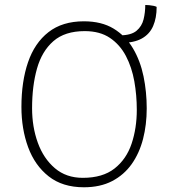

<svg xmlns="http://www.w3.org/2000/svg" viewBox="-20 -748 717 793"><path d="M326.5 25.5Q238.5 25.5 181.2 -19.5Q124 -64.5 96.2 -140Q68.5 -215.5 68.5 -306.5Q68.5 -411.5 95.8 -491Q123 -570.5 180.2 -615.2Q237.5 -660 326.5 -660Q399.5 -660 449.2 -629.8Q499 -599.5 529.2 -548.2Q559.5 -497 572.8 -432.8Q586 -368.5 586 -300.5Q586 -233 570.8 -174Q555.5 -115 523.8 -70.2Q492 -25.5 443 0Q394 25.5 326.5 25.5ZM322 -13.5Q404 -13.5 453 -52Q502 -90.5 523.5 -154.5Q545 -218.5 545 -294.5Q545 -354.5 534.8 -412.2Q524.5 -470 500 -516.8Q475.5 -563.5 434 -591.5Q392.5 -619.5 330 -619.5Q248 -619.5 200.5 -578Q153 -536.5 132.8 -464.8Q112.5 -393 112.5 -301Q112.5 -224 136.2 -158.5Q160 -93 206.8 -53.2Q253.5 -13.5 322 -13.5ZM481 -571 476.5 -602Q522 -602.5 544 -621Q566 -639.5 573 -668.2Q580 -697 580 -727.5Q588 -727.5 597.2 -726.5Q606.5 -725.5 614.8 -723.8Q623 -722 627 -719.5Q627 -674 612.5 -640.5Q598 -607 565.8 -589Q533.5 -571 481 -571Z"/></svg>

Font: Grandstander Thin Thin
Style: Regular
Weight: 250
Version: Version 1.200